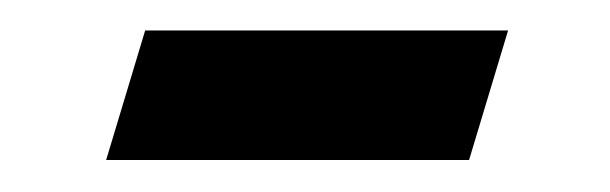

<svg xmlns="http://www.w3.org/2000/svg" viewBox="-20 -288 391 123"><path d="M73 -268.5H305.5L280.5 -185.5H48Z"/></svg>

Font: Newsreader 16pt 16pt SemiBold
Style: Italic
Weight: 600
Italic angle: -17°
Version: Version 1.003